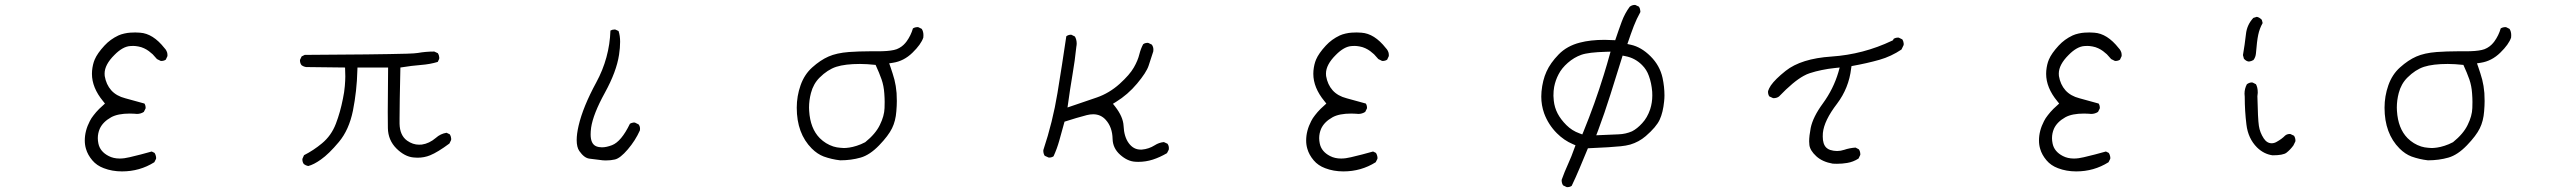

<svg xmlns="http://www.w3.org/2000/svg" viewBox="-20 -648 10540 786"><path d="M665.5 -418.5Q665.5 -419.4 665.5 -421.6Q665.5 -423.8 665.3 -427Q665 -430.2 664.1 -433.3Q663.1 -436.5 661.6 -439.5Q658.7 -445.8 653.3 -451.2Q606.4 -510.7 553.2 -514.2Q542.5 -515.1 533.9 -515.1Q525.4 -515.1 513.7 -514.4Q502 -513.7 488.8 -510.7Q475.6 -507.8 464.8 -502.9Q431.6 -487.3 407.7 -461.4Q378.4 -429.7 367.7 -404.3Q359.4 -384.8 356.9 -358.4Q356.4 -352.1 356.4 -345.7Q356.4 -289.1 401.9 -233.9L409.7 -224.1Q393.1 -209 386.2 -202.4Q379.4 -195.8 373.8 -189.2Q368.2 -182.6 363.3 -176.3Q353.5 -164.1 347.7 -152.3Q327.1 -112.8 327.1 -72.8Q327.1 -54.7 332 -38.6Q338.9 -14.2 357.9 8.3Q376 29.8 404.8 40.5Q439 53.7 479.5 53.7Q552.2 53.7 611.8 16.1L618.7 2.4Q619.1 1 619.1 -0.7Q619.1 -2.4 618.9 -5.1Q618.7 -7.8 617.7 -10.7Q616.2 -16.6 612.8 -22L601.1 -27.8Q556.6 -15.1 510.7 -4.4Q488.8 1 470.2 1Q444.3 1 424.8 -9.3Q389.6 -27.3 382.8 -60.5Q380.4 -71.8 380.4 -82.5Q380.4 -102.1 388.2 -120.6Q400.9 -148.9 435.1 -168Q462.4 -183.1 511.7 -183.1Q523.9 -183.1 531 -182.4Q538.1 -181.6 540.5 -181.6Q556.2 -181.6 568.8 -189.9L575.7 -203.6Q576.2 -205.1 576.2 -206.1Q576.2 -216.8 571.3 -224.1Q527.3 -236.8 493.2 -245.6Q456.5 -254.9 435.5 -278.3Q414.6 -301.8 408.7 -336.9Q408.2 -341.8 408.2 -346.7Q408.2 -383.3 448.7 -423.3Q482.4 -457.5 513.2 -459.5Q518.1 -460 525.9 -460Q533.7 -460 546.1 -457.8Q558.6 -455.6 569.6 -450.4Q580.6 -445.3 589.4 -438.7Q598.1 -432.1 605 -425.8Q614.7 -415.5 622.6 -406.2L637.2 -398.9Q638.7 -398.4 639.6 -398.4Q650.9 -398.4 658.7 -403.8Z M1443.4 -371.6H1568.8Q1567.4 -237.8 1567.4 -189.7Q1567.4 -141.6 1567.9 -123.5Q1568.8 -74.2 1603 -40Q1636.7 -6.8 1672.4 -3.4Q1680.7 -2.4 1689 -2.4Q1716.8 -2.4 1740.7 -12.2Q1772 -24.9 1819.8 -60.5L1826.7 -74.7Q1827.1 -76.2 1827.1 -79.6Q1827.1 -83 1825.7 -88.1Q1824.2 -93.3 1821.3 -98.1L1808.1 -104.5Q1783.2 -100.6 1764.2 -83.5Q1737.3 -60.5 1707 -56.2Q1701.2 -55.7 1695.3 -55.7Q1669.9 -55.7 1646.5 -72.3Q1616.7 -93.8 1615.7 -141.6Q1615.7 -150.4 1615.7 -164.1Q1615.7 -219.2 1619.1 -371.6Q1667.5 -379.4 1703.6 -382.1Q1739.7 -384.8 1772 -394.5L1777.8 -406.7Q1778.3 -408.2 1778.3 -411.6Q1778.3 -415 1776.9 -420.2Q1775.4 -425.3 1772.5 -430.2L1757.8 -437Q1723.1 -437 1690.4 -431.2Q1678.7 -429.2 1645.5 -428.2Q1522.9 -424.8 1227.5 -423.3L1214.8 -417L1208.5 -403.8Q1208 -402.3 1208 -401.4Q1208 -389.2 1214.4 -381.3Q1222.7 -375 1233.4 -373.5L1392.6 -371.6Q1393.6 -349.6 1393.6 -334.7Q1393.6 -319.8 1391.6 -295.4Q1389.6 -271 1383.8 -243.7Q1373 -188.5 1355 -141.6Q1336.4 -92.8 1297.9 -61Q1263.2 -32.2 1224.6 -12.7L1218.3 1.5Q1217.8 2.9 1217.8 3.9Q1217.8 16.1 1224.1 23.9Q1231.9 29.8 1241.7 31.7Q1264.6 25.9 1293.9 4.9Q1326.2 -17.6 1367.4 -66.9Q1408.7 -116.2 1424.8 -194.8Q1440.9 -275.9 1442.9 -358.9Z M2340.8 -74.7Q2340.8 -45.4 2351.6 -29.8Q2371.6 -1 2393.1 1.5Q2420.4 4.4 2447.8 8.3Q2454.1 8.8 2460.4 8.8Q2480.5 8.8 2497.1 4.9Q2519 0 2550 -36.4Q2581.1 -72.8 2599.6 -114.3Q2600.1 -117.7 2600.1 -121.1Q2600.1 -131.3 2594.2 -138.7L2579.6 -146Q2578.1 -146.5 2576.4 -146.5Q2574.7 -146.5 2572.3 -146.2Q2569.8 -146 2567.4 -145Q2562.5 -144 2558.6 -141.1Q2523.4 -68.4 2485.4 -53.7Q2462.4 -44.9 2444.3 -44.9Q2431.2 -44.9 2420.4 -49.3Q2397.9 -59.1 2397.9 -97.7Q2397.9 -109.9 2399.9 -125.5Q2408.2 -181.2 2456.1 -268.1Q2503.9 -355 2514.2 -423.8Q2518.6 -452.1 2518.6 -477.1Q2518.6 -502 2512.2 -521L2499.5 -526.9Q2498 -527.3 2496.6 -527.3Q2486.8 -527.3 2479 -522.9Q2475.1 -410.2 2420.9 -310.5Q2366.7 -210.9 2348.6 -133.3Q2340.8 -99.6 2340.8 -74.7Z M3420.4 -43Q3405.8 -43.9 3391.6 -48.3Q3359.9 -58.6 3335.9 -82.5Q3296.9 -122.1 3292.5 -194.3Q3292 -201.2 3292 -207.5Q3292 -237.3 3299.8 -267.1Q3309.6 -304.7 3335 -330.1Q3367.7 -362.8 3403.3 -374.5Q3439.9 -386.2 3500.5 -386.2Q3528.3 -386.2 3564.5 -382.3Q3579.6 -349.6 3588.9 -323Q3598.1 -296.4 3600.1 -265.6Q3601.6 -245.6 3601.6 -230.7Q3601.6 -215.8 3601.1 -205.6Q3600.1 -173.3 3582 -136.7Q3564.5 -100.1 3522 -65.9Q3504.4 -56.6 3487.5 -51.3Q3470.7 -45.9 3456.8 -43.9Q3442.9 -42 3434.8 -42Q3426.8 -42 3420.4 -43ZM3573.2 -438H3538.6Q3497.6 -438 3455.6 -435.1Q3404.8 -431.2 3371.6 -416.5Q3338.4 -401.9 3305.2 -372.1Q3272.9 -343.3 3257.3 -298.8Q3241.7 -254.4 3241.7 -207Q3241.7 -101.6 3303.2 -40Q3326.2 -17.1 3352.1 -7.3Q3384.8 4.4 3419.4 8.3Q3464.4 8.3 3503.4 -2.9Q3541 -13.7 3579.1 -53.2Q3617.2 -92.8 3631.8 -123Q3646.5 -152.8 3649.4 -192.4Q3651.4 -216.3 3651.4 -234.4Q3651.4 -252.4 3650.4 -267.1Q3647.9 -297.4 3641.6 -321.8Q3634.8 -346.7 3625.5 -373.5L3620.1 -388.7L3635.7 -391.1Q3680.2 -397.9 3715.3 -432.1Q3750.5 -466.3 3759.8 -494.1Q3760.3 -499 3760.3 -503.9Q3760.3 -519 3753.4 -529.8L3739.7 -536.6Q3738.3 -537.1 3735.1 -537.1Q3731.9 -537.1 3727.1 -535.9Q3722.2 -534.7 3717.3 -531.7Q3709 -502.9 3691.4 -478.5Q3686.5 -471.7 3679.2 -464.6Q3671.9 -457.5 3661.6 -451.7Q3651.4 -445.8 3639.6 -443.4Q3615.7 -438 3573.2 -438Z M4639.6 14.6Q4670.4 14.6 4699.2 5.4Q4728 -3.9 4757.3 -21L4764.6 -35.2Q4765.1 -38.6 4765.1 -41.5Q4765.1 -51.8 4759.3 -59.6L4744.6 -66.4Q4724.6 -64.5 4707 -53.2Q4683.1 -38.1 4654.3 -35.6Q4651.9 -35.6 4649.4 -35.6Q4620.1 -35.6 4600.8 -62Q4581.5 -88.4 4579.6 -133.3Q4577.6 -169.9 4545.4 -211.4L4536.1 -223.1L4548.8 -231Q4596.7 -260.3 4634.8 -305.7Q4672.9 -351.1 4682.1 -378.9Q4691.4 -406.7 4701.2 -437.5Q4701.7 -441.4 4701.7 -445.3Q4701.7 -456.1 4695.3 -465.3L4681.2 -472.2Q4679.7 -472.7 4676.5 -472.7Q4673.3 -472.7 4668.7 -471.4Q4664.1 -470.2 4659.7 -466.8Q4649.9 -448.2 4644.5 -426.8Q4638.2 -400.4 4621.6 -371.6Q4605 -342.3 4563.5 -304.7Q4521 -266.6 4470.2 -249L4350.1 -208Q4360.8 -286.1 4370.6 -342.8Q4380.4 -399.4 4386.2 -456.1Q4387.7 -463.9 4387.7 -469.7Q4387.7 -485.8 4380.4 -498.5L4366.7 -505.4Q4365.7 -505.9 4364.7 -505.9Q4353.5 -505.9 4345.2 -499.5Q4328.1 -383.3 4309.1 -267.6Q4289.6 -148.9 4251.5 -34.7Q4251 -32.7 4251 -31.2Q4251 -19.5 4256.8 -10.3L4272 -3.4Q4273.4 -2.9 4274.4 -2.9Q4285.6 -2.9 4293 -8.3Q4307.1 -39.1 4316.4 -72.3L4337.9 -149.9Q4387.7 -166 4429.2 -176.8Q4442.9 -180.2 4455.1 -180.2Q4486.3 -180.2 4506.8 -157.2Q4533.7 -127.4 4534.7 -79.1Q4535.6 -41 4565.9 -14.2Q4596.2 12.7 4628.4 14.2Q4634.3 14.6 4639.6 14.6Z M5665.5 -418.5Q5665.5 -419.4 5665.5 -421.6Q5665.5 -423.8 5665.3 -427Q5665 -430.2 5664.1 -433.3Q5663.1 -436.5 5661.6 -439.5Q5658.7 -445.8 5653.3 -451.2Q5606.4 -510.7 5553.2 -514.2Q5542.5 -515.1 5533.9 -515.1Q5525.4 -515.1 5513.7 -514.4Q5502 -513.7 5488.8 -510.7Q5475.6 -507.8 5464.8 -502.9Q5431.6 -487.3 5407.7 -461.4Q5378.4 -429.7 5367.7 -404.3Q5359.4 -384.8 5356.9 -358.4Q5356.4 -352.1 5356.4 -345.7Q5356.4 -289.1 5401.9 -233.9L5409.7 -224.1Q5393.1 -209 5386.2 -202.4Q5379.4 -195.8 5373.8 -189.2Q5368.2 -182.6 5363.3 -176.3Q5353.5 -164.1 5347.7 -152.3Q5327.1 -112.8 5327.1 -72.8Q5327.1 -54.7 5332 -38.6Q5338.9 -14.2 5357.9 8.3Q5376 29.8 5404.8 40.5Q5439 53.7 5479.5 53.7Q5552.2 53.7 5611.8 16.1L5618.7 2.4Q5619.1 1 5619.1 -0.7Q5619.1 -2.4 5618.9 -5.1Q5618.7 -7.8 5617.7 -10.7Q5616.2 -16.6 5612.8 -22L5601.1 -27.8Q5556.6 -15.1 5510.7 -4.4Q5488.8 1 5470.2 1Q5444.3 1 5424.8 -9.3Q5389.6 -27.3 5382.8 -60.5Q5380.4 -71.8 5380.4 -82.5Q5380.4 -102.1 5388.2 -120.6Q5400.9 -148.9 5435.1 -168Q5462.4 -183.1 5511.7 -183.1Q5523.9 -183.1 5531 -182.4Q5538.1 -181.6 5540.5 -181.6Q5556.2 -181.6 5568.8 -189.9L5575.7 -203.6Q5576.2 -205.1 5576.2 -206.1Q5576.2 -216.8 5571.3 -224.1Q5527.3 -236.8 5493.2 -245.6Q5456.5 -254.9 5435.5 -278.3Q5414.6 -301.8 5408.7 -336.9Q5408.2 -341.8 5408.2 -346.7Q5408.2 -383.3 5448.7 -423.3Q5482.4 -457.5 5513.2 -459.5Q5518.1 -460 5525.9 -460Q5533.7 -460 5546.1 -457.8Q5558.6 -455.6 5569.6 -450.4Q5580.6 -445.3 5589.4 -438.7Q5598.1 -432.1 5605 -425.8Q5614.7 -415.5 5622.6 -406.2L5637.2 -398.9Q5638.7 -398.4 5639.6 -398.4Q5650.9 -398.4 5658.7 -403.8Z M6744.1 -256.8Q6744.1 -228 6735.4 -200.7Q6723.6 -166 6702.6 -143.6Q6682.1 -121.1 6661.1 -110.4Q6634.8 -99.1 6606.2 -98.1Q6577.6 -97.2 6514.6 -94.2L6522 -113.3Q6548.8 -185.1 6572.3 -259.8L6622.6 -420.4L6634.3 -418Q6673.3 -410.6 6702.1 -381.8Q6721.2 -362.8 6730 -337.4Q6740.7 -308.6 6743.7 -272.5Q6744.1 -264.6 6744.1 -256.8ZM6445.8 -102.1Q6415.5 -112.8 6392.3 -136Q6369.1 -159.2 6356.4 -183.6Q6343.8 -208 6340.8 -235.8Q6339.4 -248.5 6339.4 -255.9Q6339.4 -276.9 6342.3 -292Q6347.7 -319.8 6360.4 -343.8Q6373 -368.7 6398.4 -390.9Q6423.8 -413.1 6453.4 -423.6Q6482.9 -434.1 6555.2 -436L6573.2 -436.5Q6557.6 -379.9 6545.4 -341.3Q6509.3 -224.1 6462.4 -109.4L6457.5 -97.7ZM6395.5 118.2Q6406.7 118.2 6414.1 112.8Q6431.2 77.1 6446.3 41Q6461.4 4.9 6480.5 -41Q6531.7 -43 6563.2 -45.2Q6594.7 -47.4 6615.2 -49.3Q6635.7 -51.3 6653.8 -56.2Q6689.5 -66.9 6717.3 -90.8Q6760.7 -128.4 6774.4 -158.2Q6788.1 -188 6792.5 -232.9Q6793.9 -245.6 6793.9 -257.3Q6793.9 -292.5 6786.1 -329.1Q6774.9 -379.9 6736.8 -417.7Q6698.7 -455.6 6656.2 -464.8L6642.1 -467.8Q6656.7 -511.2 6668.2 -541Q6679.7 -570.8 6694.8 -597.7Q6695.3 -598.6 6695.3 -599.9Q6695.3 -601.1 6695.1 -602.5Q6694.8 -604 6694.6 -606.2Q6694.3 -608.4 6693.8 -610.1Q6693.4 -611.8 6692.9 -613.8Q6691.4 -617.2 6689.5 -620.6L6675.3 -627.4Q6674.3 -627.9 6673.3 -627.9Q6660.6 -627.9 6651.4 -620.1Q6631.3 -592.8 6619.1 -559.8Q6606.9 -526.9 6592.3 -483.4Q6565.4 -484.9 6549.3 -484.9Q6490.7 -484.9 6447.8 -473.6Q6394.5 -460 6360.6 -425Q6326.7 -390.1 6311 -355Q6294.9 -319.8 6290.5 -272.9Q6289.6 -262.7 6289.6 -252.4Q6289.6 -217.3 6301.3 -184.1Q6318.4 -137.7 6353.5 -102.5Q6382.8 -73.2 6418.5 -58.1L6429.7 -53.2L6425.3 -41.5Q6413.6 -7.8 6399.2 23.7Q6384.8 55.2 6373.5 86.9Q6373 88.4 6373 89.8Q6373 102.1 6378.9 110.8L6393.1 117.7Q6394.5 118.2 6395.5 118.2Z M7386.2 -69.3Q7386.2 -61 7387.2 -54.2Q7390.1 -31.7 7415.3 -8.5Q7440.4 14.6 7482.9 22Q7491.7 22.5 7500 22.5Q7522 22.5 7542 19Q7566.4 15.1 7588.4 1L7595.2 -13.2Q7595.7 -14.6 7595.7 -15.6Q7595.7 -27.8 7589.8 -36.6L7576.2 -43.9Q7550.8 -42 7529.8 -34.7Q7515.1 -29.8 7500.7 -29.8Q7486.3 -29.8 7472.2 -34.2Q7462.9 -37.1 7456.1 -43.9Q7441.9 -58.1 7441.9 -88.9Q7441.9 -95.7 7442.4 -103.5Q7447.3 -154.3 7500.5 -223.6Q7548.8 -287.6 7558.1 -367.7L7559.6 -377.4Q7623 -388.7 7674.3 -403.3Q7722.2 -417 7764.2 -445.3L7772.9 -463.4Q7773.4 -464.8 7773.4 -468.3Q7773.4 -471.7 7772 -476.8Q7770.5 -481.9 7767.6 -486.8L7753.4 -493.7Q7752 -494.1 7751 -494.1Q7739.7 -494.1 7731.9 -488.8L7729.5 -483.4L7725.6 -481.4Q7607.9 -425.3 7477.5 -416.5Q7353.5 -408.2 7290 -357.9Q7247.6 -324.2 7229.5 -298.3Q7221.2 -285.6 7218.3 -275.9Q7217.8 -273.9 7217.8 -272.5Q7217.8 -261.2 7223.1 -253.4L7237.8 -246.6Q7239.3 -246.1 7240.2 -246.1Q7253.4 -246.1 7262.7 -252.9Q7322.3 -314.9 7363.8 -337.4Q7377 -344.7 7388.7 -348.4Q7400.4 -352.1 7412.8 -355.5Q7425.3 -358.9 7438 -361.3Q7463.9 -366.7 7491.7 -369.6L7511.2 -371.6L7505.9 -352.5Q7485.8 -284.2 7442.4 -224.6Q7401.9 -169.4 7392.6 -124.5Q7386.2 -91.3 7386.2 -69.3Z M8665.5 -418.5Q8665.5 -419.4 8665.5 -421.6Q8665.5 -423.8 8665.3 -427Q8665 -430.2 8664.1 -433.3Q8663.1 -436.5 8661.6 -439.5Q8658.7 -445.8 8653.3 -451.2Q8606.4 -510.7 8553.2 -514.2Q8542.5 -515.1 8533.9 -515.1Q8525.4 -515.1 8513.7 -514.4Q8502 -513.7 8488.8 -510.7Q8475.6 -507.8 8464.8 -502.9Q8431.6 -487.3 8407.7 -461.4Q8378.4 -429.7 8367.7 -404.3Q8359.4 -384.8 8356.9 -358.4Q8356.4 -352.1 8356.4 -345.7Q8356.4 -289.1 8401.9 -233.9L8409.7 -224.1Q8393.1 -209 8386.2 -202.4Q8379.4 -195.8 8373.8 -189.2Q8368.2 -182.6 8363.3 -176.3Q8353.5 -164.1 8347.7 -152.3Q8327.1 -112.8 8327.1 -72.8Q8327.1 -54.7 8332 -38.6Q8338.9 -14.2 8357.9 8.3Q8376 29.8 8404.8 40.5Q8439 53.7 8479.5 53.7Q8552.2 53.7 8611.8 16.1L8618.7 2.4Q8619.1 1 8619.1 -0.7Q8619.1 -2.4 8618.9 -5.1Q8618.7 -7.8 8617.7 -10.7Q8616.2 -16.6 8612.8 -22L8601.1 -27.8Q8556.6 -15.1 8510.7 -4.4Q8488.8 1 8470.2 1Q8444.3 1 8424.8 -9.3Q8389.6 -27.3 8382.8 -60.5Q8380.4 -71.8 8380.4 -82.5Q8380.4 -102.1 8388.2 -120.6Q8400.9 -148.9 8435.1 -168Q8462.4 -183.1 8511.7 -183.1Q8523.9 -183.1 8531 -182.4Q8538.1 -181.6 8540.5 -181.6Q8556.2 -181.6 8568.8 -189.9L8575.7 -203.6Q8576.2 -205.1 8576.2 -206.1Q8576.2 -216.8 8571.3 -224.1Q8527.3 -236.8 8493.2 -245.6Q8456.5 -254.9 8435.5 -278.3Q8414.6 -301.8 8408.7 -336.9Q8408.2 -341.8 8408.2 -346.7Q8408.2 -383.3 8448.7 -423.3Q8482.4 -457.5 8513.2 -459.5Q8518.1 -460 8525.9 -460Q8533.7 -460 8546.1 -457.8Q8558.6 -455.6 8569.6 -450.4Q8580.6 -445.3 8589.4 -438.7Q8598.1 -432.1 8605 -425.8Q8614.7 -415.5 8622.6 -406.2L8637.2 -398.9Q8638.7 -398.4 8639.6 -398.4Q8650.9 -398.4 8658.7 -403.8Z M9186.5 -396Q9196.3 -397 9205.1 -402.3Q9213.9 -413.6 9215.3 -429.7Q9219.2 -479.5 9224.6 -505.4Q9230 -531.2 9242.7 -553.7L9239.3 -566.9Q9229.5 -577.1 9218.8 -579.1L9204.6 -574.7Q9178.2 -546.4 9174.3 -507.8Q9169.4 -464.4 9162.1 -422.4L9166 -407.7Q9175.3 -397 9186.5 -396ZM9168.5 -264.2Q9168.5 -258.3 9169.4 -252V-251Q9169.4 -193.4 9176.3 -138.2Q9183.1 -81.1 9219.7 -44.4Q9247.6 -17.1 9283.2 -12.2Q9326.7 -12.2 9340.3 -22.9Q9356 -35.2 9368.7 -52.7L9376.5 -68.8Q9377 -70.3 9377 -71.3Q9377 -83.5 9371.1 -92.3L9356.9 -99.1Q9355.5 -99.6 9354.5 -99.6Q9342.3 -99.6 9334.5 -92.8Q9321.3 -79.1 9299.3 -66.9Q9289.6 -61.5 9279.8 -61.5Q9260.3 -61.5 9247.1 -81.5Q9231.4 -105.5 9227.3 -132.8Q9223.1 -160.2 9221.2 -253.9Q9222.7 -263.7 9222.7 -268.1Q9222.7 -280.8 9220.7 -288.8Q9218.8 -296.9 9215.3 -303.2L9201.7 -310.1Q9200.7 -310.5 9197.3 -310.5Q9193.8 -310.5 9188.7 -308.8Q9183.6 -307.1 9178.2 -303.2Q9168.5 -285.2 9168.5 -264.2Z M9920.4 -43Q9905.8 -43.9 9891.6 -48.3Q9859.9 -58.6 9835.9 -82.5Q9796.9 -122.1 9792.5 -194.3Q9792 -201.2 9792 -207.5Q9792 -237.3 9799.8 -267.1Q9809.6 -304.7 9835 -330.1Q9867.7 -362.8 9903.3 -374.5Q9939.9 -386.2 10000.5 -386.2Q10028.3 -386.2 10064.5 -382.3Q10079.6 -349.6 10088.9 -323Q10098.1 -296.4 10100.1 -265.6Q10101.6 -245.6 10101.6 -230.7Q10101.6 -215.8 10101.1 -205.6Q10100.1 -173.3 10082 -136.7Q10064.5 -100.1 10022 -65.9Q10004.4 -56.6 9987.5 -51.3Q9970.7 -45.9 9956.8 -43.9Q9942.9 -42 9934.8 -42Q9926.8 -42 9920.4 -43ZM10073.2 -438H10038.6Q9997.6 -438 9955.6 -435.1Q9904.8 -431.2 9871.6 -416.5Q9838.4 -401.9 9805.2 -372.1Q9772.9 -343.3 9757.3 -298.8Q9741.7 -254.4 9741.7 -207Q9741.7 -101.6 9803.2 -40Q9826.2 -17.1 9852.1 -7.3Q9884.8 4.4 9919.4 8.3Q9964.4 8.3 10003.4 -2.9Q10041 -13.7 10079.1 -53.2Q10117.2 -92.8 10131.8 -123Q10146.5 -152.8 10149.4 -192.4Q10151.4 -216.3 10151.4 -234.4Q10151.4 -252.4 10150.4 -267.1Q10147.9 -297.4 10141.6 -321.8Q10134.8 -346.7 10125.5 -373.5L10120.1 -388.7L10135.7 -391.1Q10180.2 -397.9 10215.3 -432.1Q10250.5 -466.3 10259.8 -494.1Q10260.3 -499 10260.3 -503.9Q10260.3 -519 10253.4 -529.8L10239.7 -536.6Q10238.3 -537.1 10235.1 -537.1Q10231.9 -537.1 10227.1 -535.9Q10222.2 -534.7 10217.3 -531.7Q10209 -502.9 10191.4 -478.5Q10186.5 -471.7 10179.2 -464.6Q10171.9 -457.5 10161.6 -451.7Q10151.4 -445.8 10139.6 -443.4Q10115.7 -438 10073.2 -438Z"/></svg>

Font: NaikaiFont
Style: ExtraLight
Weight: 200
Version: Version 1.89